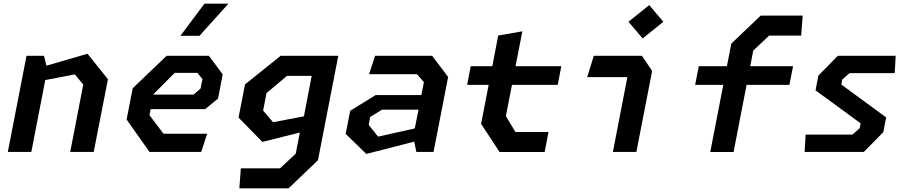

<svg xmlns="http://www.w3.org/2000/svg" viewBox="-20 -834 5000 1054"><path d="M365.5 0H494.5L572.5 -399L460.5 -539L235 -473.5L221.5 -527.5H125.5L23 0H152L228.5 -394.5L391 -425.5L437 -369.5Z M800.5 0H1084.5L1117.5 -100H877.5L800.5 -202L807 -235H1106L1177 -293L1202.5 -426L1127 -527.5H894.5L708.5 -349.5L675 -178ZM822.5 -314.5 823 -317.5 939 -434H1063.5L1091.5 -400L1081 -348L1042.5 -314.5ZM970.5 -637.5 1102.5 -814H1234L1075 -637.5Z M1294 200H1564L1725.5 45.5L1837 -527.5H1520.5L1325 -370.5L1289.5 -188.5L1420.5 -55L1626 -106.5L1603.5 9.5L1517.5 90H1302ZM1424.5 -227 1443 -323 1555.5 -417.5H1691L1648.5 -195.5L1479 -163Z M2265.5 0H2360L2440 -411.5L2352.5 -527.5H2039L2006 -426.5H2269.5L2307 -383.5L2293 -312H2042L1902.5 -226L1877.5 -99L1991 11L2254 -56.5ZM2004 -148.5 2012 -192 2077.5 -232H2277.5L2257 -129L2055.5 -84Z M2722.5 0.5H2970L2991 -109.5H2809.5L2757 -197L2790.5 -368H3041.5L3061.5 -470.5H2810L2847.5 -662L2715 -639L2682.5 -470.5H2564L2544.5 -368H2662.5L2621 -154Z M3344.5 0H3473.5L3560 -445L3504 -527.5H3239.5L3203.5 -410.5H3424ZM3430 -714.5 3508 -623 3621.5 -714.5 3544 -806Z M3879 0.5H4007L4078.5 -368H4313.5L4333.5 -470.5H4098.5L4115 -556.5L4202 -638.5H4378L4386.5 -748.5H4156L3994.5 -594.5L3970.5 -470.5H3816L3796 -368H3950.5Z M4397 0H4722L4829 -108.5L4844.5 -189.5L4598.5 -370L4603.5 -397L4643.5 -432.5H4891.5L4897 -527.5H4579L4472.5 -419L4457 -338L4704.5 -157L4699.5 -130.5L4659.5 -95H4402.5Z"/></svg>

Font: Monaspace Krypton SemiBold
Style: Italic
Weight: 600
Italic angle: -11°
Designer: Riley Cran & the Lettermatic Team
Foundry: Lettermatic
Version: Version 1.101 (Monaspace Krypton)